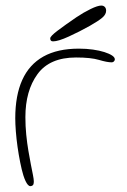

<svg xmlns="http://www.w3.org/2000/svg" viewBox="-20 -646 445 673"><path d="M86.5 6.5Q82 6.5 77.8 1.8Q73.5 -3 69.5 -11.5Q65.5 -20 62 -31Q56 -50.5 50.8 -76.8Q45.5 -103 41.5 -131.2Q37.5 -159.5 35.5 -185.8Q33.5 -212 33.5 -231.5Q33.5 -311.5 58 -365.8Q82.5 -420 132 -447.8Q181.5 -475.5 256.5 -475.5Q283 -475.5 305.8 -472.2Q328.5 -469 345.8 -463.5Q363 -458 372.8 -451.5Q382.5 -445 382.5 -438Q382.5 -435.5 381 -433Q379.5 -430.5 377 -429Q374.5 -427.5 371.5 -427.5Q355.5 -427.5 327 -436Q298.5 -444.5 246.5 -444.5Q154 -444.5 111.5 -386.2Q69 -328 69 -235.5Q69 -203.5 72 -173.8Q75 -144 79.5 -117.5Q84 -91 88.2 -69.5Q92.5 -48 95.5 -32.8Q98.5 -17.5 98.5 -10.5Q98.5 1 94.5 3.8Q90.5 6.5 86.5 6.5ZM166 -501Q161 -501 158.5 -503.5Q156 -506 156 -511.5Q156 -519 181.8 -538.5Q207.5 -558 248.5 -586Q273 -602.5 297.8 -614.5Q322.5 -626.5 335 -626.5Q342.5 -626.5 347.2 -621.8Q352 -617 352 -608.5Q352 -595.5 338.5 -584Q325 -572.5 295 -555.5Q258.5 -535 221.2 -518Q184 -501 166 -501Z"/></svg>

Font: Gluten Thin Thin
Style: Regular
Weight: 250
Version: Version 1.300